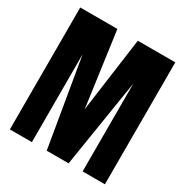

<svg xmlns="http://www.w3.org/2000/svg" viewBox="-192 -1015 1130 1172"><g transform="rotate(30 373.0 -429.5)"><path d="M38.1 0V-859.4H299.8L372.1 -335.4L443.8 -859.4H708V0H550.8V-619.1L452.1 0H297.9L193.4 -619.1V0Z"/></g></svg>

Font: webenart
Style: Regular
Weight: 400
Designer: Vernon Adams
Foundry: Vernon Adams
Version: Version 2.116; ttfautohint (v1.8.3)